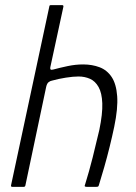

<svg xmlns="http://www.w3.org/2000/svg" viewBox="-20 -728 529 748"><path d="M23 -6Q60 -180 97.5 -354Q135 -528 172 -702Q172 -708 178 -708Q189 -708 200 -708Q211 -708 222 -708Q228 -708 227 -702Q214 -643 201.5 -584Q189 -525 176 -466Q175 -460 177 -457.5Q179 -455 187 -457Q213 -464 243.5 -470.5Q274 -477 304 -477Q339 -477 368 -466Q397 -455 415 -428Q433 -401 436.5 -353.5Q440 -306 425 -234Q417 -196 407 -155.5Q397 -115 386 -76.5Q375 -38 365 -6Q364 -2 361.5 -1Q359 0 353 0Q344 0 335.5 0Q327 0 319 0Q312 0 310.5 -2Q309 -4 312 -11Q327 -59 341 -114.5Q355 -170 367 -222Q380 -285 378.5 -325.5Q377 -366 364 -389Q351 -412 330.5 -421Q310 -430 286 -430Q265 -430 236.5 -425.5Q208 -421 183 -414Q176 -413 169.5 -408Q163 -403 160 -390L79 -6Q78 0 72 0H28Q22 0 23 -6Z"/></svg>

Font: Glory Light
Style: Italic
Weight: 300
Italic angle: -12°
Version: Version 1.011